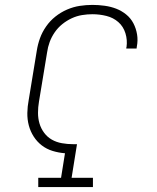

<svg xmlns="http://www.w3.org/2000/svg" viewBox="-20 -763 640 783"><path d="M136 0V-38H229L245 -138Q219 -140 194.5 -147.5Q170 -155 150.5 -170Q131 -185 117.5 -206Q104 -227 97.5 -251.5Q91 -276 91.5 -302.5Q92 -329 97 -355L130 -556Q134 -582 143 -607Q152 -632 168 -655Q184 -678 206 -695.5Q228 -713 253.5 -724Q279 -735 305 -739Q331 -743 357 -743Q382 -743 407 -739.5Q432 -736 454 -727.5Q476 -719 494.5 -704Q513 -689 524 -668Q535 -647 539 -622.5Q543 -598 538 -573Q538 -571 537.5 -569Q537 -567 537 -565H495Q495 -567 495 -568.5Q495 -570 496 -571Q500 -600 491.5 -627.5Q483 -655 462.5 -673Q442 -691 414 -698Q386 -705 357 -705Q336 -705 314.5 -701.5Q293 -698 272.5 -688.5Q252 -679 234 -664.5Q216 -650 203 -631Q190 -612 182.5 -591.5Q175 -571 172 -549L139 -349Q135 -326 135 -303Q135 -280 141 -259.5Q147 -239 160 -221.5Q173 -204 191.5 -193.5Q210 -183 232.5 -179Q255 -175 278 -175Q282 -175 286 -175Q290 -175 294 -175L272 -38H359V0Z"/></svg>

Font: Iosevka Curly Slab XLtExObl
Style: Regular
Weight: 200
Width: 7
Italic angle: -9°
Monospace: yes
Designer: Belleve Invis
Foundry: Belleve Invis
Version: Version 11.0.0; ttfautohint (v1.8.3)